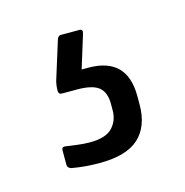

<svg xmlns="http://www.w3.org/2000/svg" viewBox="-49 -63 296 307"><g transform="rotate(-15 99.0 90.0)"><path d="M82 197Q58 197 36 193Q30 191 30 186V162Q30 156 36 157Q44 158 54.5 159.5Q65 161 76 161Q102 161 113 149.5Q124 138 124 121V110Q124 91 113.5 82.5Q103 74 78 74H53Q47 74 47 68Q47 64 47.5 60Q48 56 49 52L69 -12Q71 -17 75 -17H106Q112 -17 110 -10L93 45H104Q168 45 168 109V123Q168 159 147.5 178Q127 197 82 197Z"/></g></svg>

Font: Sofia Sans Light
Style: Regular
Weight: 300
Designer: Botio Nikoltchev, Ani Petrova
Foundry: lettersoup
Version: Version 4.100; ttfautohint (v1.8.3)